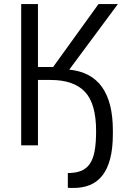

<svg xmlns="http://www.w3.org/2000/svg" viewBox="-20 -720 640 951"><path d="M456 -71Q456 -207 400.5 -265.5Q345 -324 230 -324H168V0H85V-700H168V-388H243L468 -700H564L323 -375Q539 -354 539 -74V-56Q539 16 525.5 67Q512 118 486.5 150Q461 182 425 196.5Q389 211 344 211Q337 211 330.5 211Q324 211 316 210V137Q356 137 382.5 126Q409 115 425.5 90.5Q442 66 449 26.5Q456 -13 456 -71Z"/></svg>

Font: PT Mono
Style: Regular
Weight: 400
Monospace: yes
Designer: A.Korolkova, I.Chaeva
Foundry: ParaType Ltd
Version: Version 1.001W OFL